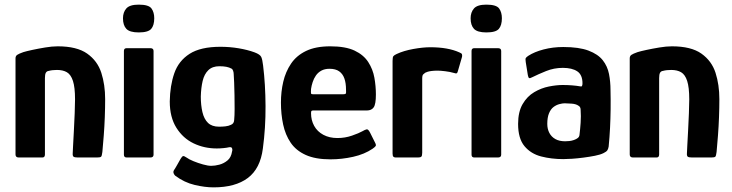

<svg xmlns="http://www.w3.org/2000/svg" viewBox="-20 -680 3161 829"><path d="M61 0Q47 0 47 -13Q47 -117 47 -220.5Q47 -324 47 -428Q47 -438 54 -443Q61 -448 81 -455Q94 -459 119.5 -464.5Q145 -470 175 -475Q205 -480 229 -480Q312 -480 356.5 -448.5Q401 -417 417.5 -365.5Q434 -314 434 -252Q434 -215 432.5 -174.5Q431 -134 428 -95Q425 -56 422 -24Q420 -6 416 -3Q412 0 398 0H316Q302 0 297.5 -3.5Q293 -7 294 -19Q294 -23 295.5 -50.5Q297 -78 299 -116Q301 -154 302.5 -191Q304 -228 304 -251Q304 -303 295 -330.5Q286 -358 269 -368Q252 -378 226 -378Q216 -378 207 -377Q198 -376 191 -374Q182 -373 178 -366Q174 -359 174 -343Q174 -301 174 -246Q174 -191 174 -132Q174 -73 174 -13Q174 0 163 0Z M646 -601Q646 -571 633 -555.5Q620 -540 579 -540Q540 -540 525.5 -555.5Q511 -571 511 -601Q511 -627 525.5 -643.5Q540 -660 579 -660Q622 -660 634 -643.5Q646 -627 646 -601ZM643 -12Q643 0 629 0H527Q515 0 515 -12V-460Q515 -472 527 -472H629Q643 -472 643 -460Z M713 -242Q714 -310 732.5 -363.5Q751 -417 798.5 -447.5Q846 -478 932 -478Q972 -478 1010.5 -471.5Q1049 -465 1079 -454Q1103 -445 1108 -434Q1113 -423 1116 -397Q1126 -316 1126.5 -222Q1127 -128 1115 -39Q1104 48 1050 88.5Q996 129 902 129Q865 129 820.5 118.5Q776 108 737 79Q733 76 730 69Q727 62 731 55Q736 48 745.5 31Q755 14 759 7Q766 -5 770.5 -6Q775 -7 785 0Q796 8 815.5 16Q835 24 856.5 30Q878 36 892 36Q908 36 927 31Q946 26 962 13Q978 0 982 -26Q982 -27 982.5 -28Q983 -29 983 -30Q984 -37 981 -41.5Q978 -46 968 -44Q960 -42 945 -40.5Q930 -39 916 -39Q862 -39 816 -61Q770 -83 741.5 -128.5Q713 -174 713 -242ZM847 -263Q847 -226 854 -196Q861 -166 878 -149.5Q895 -133 926 -133Q940 -133 953.5 -134.5Q967 -136 977 -141Q990 -146 991 -161Q993 -181 993 -209.5Q993 -238 992.5 -268.5Q992 -299 991 -323.5Q990 -348 989 -361Q989 -367 986.5 -374.5Q984 -382 979 -384Q970 -389 957.5 -391.5Q945 -394 927 -394Q897 -394 879.5 -377Q862 -360 855 -330.5Q848 -301 847 -263Z M1193 -237Q1193 -284 1203 -327Q1213 -370 1236.5 -405Q1260 -440 1301.5 -460Q1343 -480 1406 -480Q1472 -480 1511 -461.5Q1550 -443 1570 -412Q1590 -381 1596.5 -344.5Q1603 -308 1603 -272Q1603 -230 1593.5 -216.5Q1584 -203 1564 -203H1332Q1326 -203 1324.5 -200.5Q1323 -198 1323 -191Q1323 -161 1336.5 -136.5Q1350 -112 1376 -98Q1402 -84 1437 -84Q1470 -84 1500 -94.5Q1530 -105 1544 -113Q1556 -120 1563 -121.5Q1570 -123 1578 -107L1599 -65Q1605 -54 1602 -49.5Q1599 -45 1589 -38Q1554 -14 1505 -3Q1456 8 1407 8Q1342 8 1300 -11Q1258 -30 1235 -64Q1212 -98 1202.5 -142.5Q1193 -187 1193 -237ZM1474 -293Q1474 -321 1467 -341Q1460 -361 1444.5 -372Q1429 -383 1403 -383Q1382 -383 1367.5 -375Q1353 -367 1344 -354Q1335 -341 1330 -325.5Q1325 -310 1323 -296Q1322 -280 1323 -276.5Q1324 -273 1331 -273H1462Q1471 -273 1473 -276Q1475 -279 1474 -293Z M1838 -476Q1914 -476 1963 -454Q1973 -450 1974.5 -446Q1976 -442 1975 -435L1957 -373Q1955 -365 1952 -363.5Q1949 -362 1940 -365Q1923 -370 1902 -372.5Q1881 -375 1870 -375Q1854 -375 1843 -373.5Q1832 -372 1826 -370Q1820 -368 1816 -366Q1812 -363 1807.5 -359Q1803 -355 1803 -341V-21Q1803 -7 1799 -3.5Q1795 0 1785 0H1688Q1683 0 1679 -3Q1675 -6 1675 -17V-417Q1675 -433 1678.5 -437.5Q1682 -442 1693 -447Q1723 -461 1764.5 -468.5Q1806 -476 1838 -476Z M2147 -601Q2147 -571 2134 -555.5Q2121 -540 2080 -540Q2041 -540 2026.5 -555.5Q2012 -571 2012 -601Q2012 -627 2026.5 -643.5Q2041 -660 2080 -660Q2123 -660 2135 -643.5Q2147 -627 2147 -601ZM2144 -12Q2144 0 2130 0H2028Q2016 0 2016 -12V-460Q2016 -472 2028 -472H2130Q2144 -472 2144 -460Z M2412 7Q2361 7 2316.5 -4.5Q2272 -16 2244.5 -49Q2217 -82 2217 -145Q2217 -197 2236.5 -230.5Q2256 -264 2286.5 -282Q2317 -300 2350 -306.5Q2383 -313 2409 -313Q2430 -313 2449.5 -311.5Q2469 -310 2486 -307Q2495 -304 2495 -320Q2495 -357 2472.5 -372Q2450 -387 2410 -387Q2372 -387 2337.5 -373Q2303 -359 2279 -347Q2268 -341 2264.5 -343Q2261 -345 2259 -356L2250 -412Q2248 -425 2250 -429Q2252 -433 2261 -439Q2287 -456 2327 -466.5Q2367 -477 2412 -477Q2480 -477 2521 -461.5Q2562 -446 2582.5 -420Q2603 -394 2609.5 -360.5Q2616 -327 2616 -291Q2617 -249 2616.5 -208.5Q2616 -168 2614 -128Q2612 -88 2608 -47Q2606 -36 2602 -30.5Q2598 -25 2586 -19Q2572 -12 2549 -7.5Q2526 -3 2499.5 0.5Q2473 4 2450 5.5Q2427 7 2412 7ZM2420 -70Q2428 -70 2438 -71Q2448 -72 2458 -75.5Q2468 -79 2474.5 -84Q2481 -89 2482 -97Q2485 -121 2487 -150Q2489 -179 2487 -206Q2487 -219 2477 -224Q2467 -231 2448.5 -232.5Q2430 -234 2418 -234Q2409 -234 2395.5 -230.5Q2382 -227 2370 -218Q2358 -209 2350.5 -191Q2343 -173 2343 -145Q2343 -123 2352 -106Q2361 -89 2378 -79.5Q2395 -70 2420 -70Z M2713 0Q2699 0 2699 -13Q2699 -117 2699 -220.5Q2699 -324 2699 -428Q2699 -438 2706 -443Q2713 -448 2733 -455Q2746 -459 2771.5 -464.5Q2797 -470 2827 -475Q2857 -480 2881 -480Q2964 -480 3008.5 -448.5Q3053 -417 3069.5 -365.5Q3086 -314 3086 -252Q3086 -215 3084.5 -174.5Q3083 -134 3080 -95Q3077 -56 3074 -24Q3072 -6 3068 -3Q3064 0 3050 0H2968Q2954 0 2949.5 -3.5Q2945 -7 2946 -19Q2946 -23 2947.5 -50.5Q2949 -78 2951 -116Q2953 -154 2954.5 -191Q2956 -228 2956 -251Q2956 -303 2947 -330.5Q2938 -358 2921 -368Q2904 -378 2878 -378Q2868 -378 2859 -377Q2850 -376 2843 -374Q2834 -373 2830 -366Q2826 -359 2826 -343Q2826 -301 2826 -246Q2826 -191 2826 -132Q2826 -73 2826 -13Q2826 0 2815 0Z"/></svg>

Font: Glory
Style: Bold
Weight: 700
Designer: Robert Leuschke
Foundry: Robert Leuschke
Version: Version 1.011